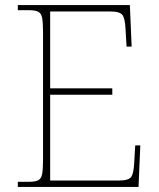

<svg xmlns="http://www.w3.org/2000/svg" viewBox="-20 -734 625 754"><path d="M50 0V-20H93Q118 -20 130 -26Q142 -32 145.5 -51Q149 -70 149 -108V-606Q149 -645 145.5 -663.5Q142 -682 130 -688Q118 -694 93 -694H50V-714H490L497 -551H477L473 -620Q471 -661 461 -675Q451 -689 412 -689H177V-387H421V-362H177V-25H446Q485 -25 495 -39Q505 -53 507 -94L511 -163H531L524 0Z"/></svg>

Font: Noto Serif Devanagari Thin
Style: Regular
Weight: 100
Designer: Universal Thirst, Indian Type Foundry and the Monotype Design Team
Foundry: Monotype Imaging Inc.
Version: Version 2.004; ttfautohint (v1.8.4.7-5d5b)